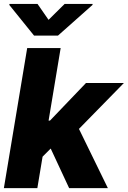

<svg xmlns="http://www.w3.org/2000/svg" viewBox="-25 -977 663 997"><path d="M175.8 -143.1 210.4 -350.6H234.4L421.4 -545.9H618.2L343.8 -265.6H298.3ZM-4.9 0 116.2 -727.5H290L168.9 0ZM334 0 228.5 -226.6 364.3 -350.1 535.2 0ZM169.9 -956.5 227.1 -874 310.5 -956.5H456.1L455.1 -951.2L275.9 -792H151.9L23.4 -951.2L24.4 -956.5Z"/></svg>

Font: Inter Tight ExtraBold
Style: Italic
Weight: 800
Italic angle: -9.39999°
Designer: Rasmus Andersson
Foundry: rsms
Version: Version 3.004